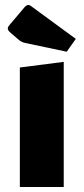

<svg xmlns="http://www.w3.org/2000/svg" viewBox="-20 -750 335 770"><path d="M59.6 -479.3 235.6 -501.9V0H59.6ZM247.5 -542.6 81.7 -577.6Q66.9 -580.8 56.6 -589.1L21.3 -619.5Q11.2 -628.5 11.2 -635.8Q11.2 -642.1 19.8 -651.6L78 -720.6Q86.5 -730.1 93.6 -730.1Q98.8 -730.1 103.8 -726.1L284 -594.1Z"/></svg>

Font: Changa
Style: Regular
Weight: 400
Designer: Eduardo Rodriguez Tunni
Foundry: Eduardo Rodriguez Tunni
Version: Version 3.003